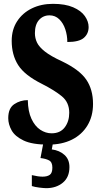

<svg xmlns="http://www.w3.org/2000/svg" viewBox="-20 -744 530 1001"><path d="M232 10Q148 10 103 -11.5Q58 -33 40.5 -64.5Q23 -96 23 -128Q23 -180 54.5 -201Q86 -222 125 -222Q126 -163 144 -124.5Q162 -86 190 -67.5Q218 -49 249 -49Q294 -49 317.5 -80Q341 -111 341 -156Q341 -210 303 -241.5Q265 -273 198 -307Q108 -352 74.5 -405Q41 -458 41 -531Q41 -590 69.5 -633.5Q98 -677 146.5 -700.5Q195 -724 256 -724Q320 -724 361.5 -706Q403 -688 422.5 -660Q442 -632 442 -603Q442 -568 417 -546.5Q392 -525 331 -525Q331 -559 320.5 -591Q310 -623 289 -643.5Q268 -664 238 -664Q205 -664 183.5 -640Q162 -616 162 -571Q162 -545 173 -522Q184 -499 214.5 -475Q245 -451 304 -424Q395 -380 430 -328.5Q465 -277 465 -202Q465 -138 436 -90Q407 -42 355 -16Q303 10 232 10ZM221 237Q209 237 185 234Q161 231 146 226V169Q179 177 202 177Q226 177 239.5 167.5Q253 158 253 130Q253 101 235.5 92Q218 83 191 80L208 -9H258L250 35Q290 40 316 63.5Q342 87 342 127Q342 180 307.5 208.5Q273 237 221 237Z"/></svg>

Font: Noto Serif ExtraCondensed ExtraBold
Style: Regular
Weight: 800
Width: 2
Designer: Monotype Design Team
Foundry: Monotype Imaging Inc.
Version: Version 2.013; ttfautohint (v1.8.4.7-5d5b)